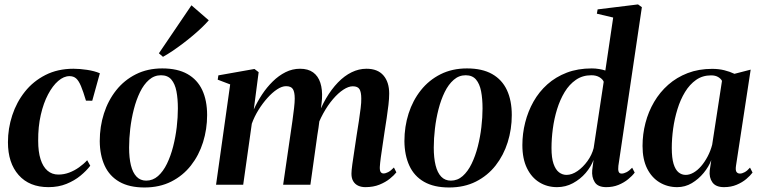

<svg xmlns="http://www.w3.org/2000/svg" viewBox="-20 -837 3446 870"><path d="M199.5 11Q113 11 64.5 -43.8Q16 -98.5 16 -192.5Q16 -255 35.5 -314.5Q55 -374 92.8 -421.5Q130.5 -469 186 -497.2Q241.5 -525.5 313 -525.5Q341 -525.5 374.5 -520.5Q408 -515.5 432.5 -505L398 -380.5L369.5 -381Q357 -423 346.8 -447.2Q336.5 -471.5 324.8 -481.8Q313 -492 295 -492Q269 -492 243.8 -470.2Q218.5 -448.5 197.8 -409.2Q177 -370 164.8 -316.5Q152.5 -263 153 -199Q153 -149.5 163.8 -115.5Q174.5 -81.5 195 -63.8Q215.5 -46 244.5 -46Q270 -46 293.8 -55Q317.5 -64 338.2 -78.8Q359 -93.5 375 -111L389 -86Q371.5 -63 344.5 -40.8Q317.5 -18.5 281.2 -3.8Q245 11 199.5 11Z M715.5 -527Q784.5 -527 829.5 -501.5Q874.5 -476 896.5 -428.8Q918.5 -381.5 918.5 -315.5Q918.5 -251.5 900 -192.5Q881.5 -133.5 845.2 -87.2Q809 -41 756 -14.2Q703 12.5 634.5 12.5Q566 12.5 521 -13.2Q476 -39 454.2 -86.5Q432.5 -134 432 -197.5Q432 -263.5 451 -322.8Q470 -382 506.5 -428Q543 -474 595.8 -500.5Q648.5 -527 715.5 -527ZM709.5 -496Q679 -496 655.2 -475.2Q631.5 -454.5 614.5 -419.8Q597.5 -385 586.5 -342Q575.5 -299 570.2 -254Q565 -209 565 -168.5Q565 -121.5 573.2 -88Q581.5 -54.5 598.8 -36.5Q616 -18.5 642.5 -18.5Q672.5 -18.5 696 -39.2Q719.5 -60 736.5 -95Q753.5 -130 764.5 -173Q775.5 -216 780.8 -260.8Q786 -305.5 786 -345.5Q786 -389.5 779.5 -423.2Q773 -457 756.5 -476.5Q740 -496 709.5 -496ZM700 -595.5 847.5 -813 926 -745Q913 -730 894.5 -712.2Q876 -694.5 853.8 -675.8Q831.5 -657 808 -639.2Q784.5 -621.5 761.5 -606Q738.5 -590.5 718.5 -579.5Z M1152 -510 1130 -341Q1145.5 -375.5 1167.2 -408.5Q1189 -441.5 1216 -468Q1243 -494.5 1274 -510Q1305 -525.5 1339.5 -525.5Q1376 -525.5 1398.8 -509Q1421.5 -492.5 1431.5 -462Q1441.5 -431.5 1439 -389Q1438.5 -381 1437 -368Q1435.5 -355 1433.2 -339.2Q1431 -323.5 1428.5 -308L1414.5 -296Q1432.5 -348.5 1457.2 -390.8Q1482 -433 1511.2 -463.2Q1540.5 -493.5 1573.2 -509.5Q1606 -525.5 1640.5 -525.5Q1691.5 -525.5 1717.5 -495.2Q1743.5 -465 1743.5 -413Q1743.5 -390.5 1740.2 -362Q1737 -333.5 1732.2 -302.2Q1727.5 -271 1722.5 -239.5Q1718.5 -211 1713.8 -180.5Q1709 -150 1705.5 -123.5Q1702 -97 1701 -80Q1700.5 -63.5 1705.2 -57.2Q1710 -51 1718 -51Q1727 -51 1738.8 -57Q1750.5 -63 1765 -78L1776 -56Q1765.5 -42.5 1746.2 -27Q1727 -11.5 1699.2 -0.2Q1671.5 11 1635.5 11Q1617.5 11 1603.2 4.5Q1589 -2 1580.8 -15.5Q1572.5 -29 1572.5 -50Q1572.5 -63.5 1576.5 -92.8Q1580.5 -122 1586 -157Q1591.5 -192 1596 -224Q1601.5 -257 1606.2 -288.8Q1611 -320.5 1614.2 -347Q1617.5 -373.5 1617 -390.5Q1617 -419.5 1609 -432.8Q1601 -446 1578.5 -446Q1559.5 -446 1536 -430.8Q1512.5 -415.5 1488.8 -387.8Q1465 -360 1444.5 -322.8Q1424 -285.5 1410 -242L1431 -321.5Q1429 -304 1427.2 -288.8Q1425.5 -273.5 1423.2 -258Q1421 -242.5 1418 -225L1386.5 0H1263L1295.5 -223.5Q1300.5 -256.5 1305 -288.8Q1309.5 -321 1312.5 -347.5Q1315.5 -374 1315.5 -390Q1315.5 -420 1307.2 -433.2Q1299 -446.5 1276 -446.5Q1257.5 -446.5 1235.5 -432Q1213.5 -417.5 1191.8 -393.2Q1170 -369 1151.2 -338.8Q1132.5 -308.5 1121 -276.5L1082 0H959L1023 -454.5L966.5 -476L969.5 -495.5L1133 -524.5Z M2096 -527Q2165 -527 2210 -501.5Q2255 -476 2277 -428.8Q2299 -381.5 2299 -315.5Q2299 -251.5 2280.5 -192.5Q2262 -133.5 2225.8 -87.2Q2189.5 -41 2136.5 -14.2Q2083.5 12.5 2015 12.5Q1946.5 12.5 1901.5 -13.2Q1856.5 -39 1834.8 -86.5Q1813 -134 1812.5 -197.5Q1812.5 -263.5 1831.5 -322.8Q1850.5 -382 1887 -428Q1923.5 -474 1976.2 -500.5Q2029 -527 2096 -527ZM2090 -496Q2059.5 -496 2035.8 -475.2Q2012 -454.5 1995 -419.8Q1978 -385 1967 -342Q1956 -299 1950.8 -254Q1945.5 -209 1945.5 -168.5Q1945.5 -121.5 1953.8 -88Q1962 -54.5 1979.2 -36.5Q1996.5 -18.5 2023 -18.5Q2053 -18.5 2076.5 -39.2Q2100 -60 2117 -95Q2134 -130 2145 -173Q2156 -216 2161.2 -260.8Q2166.5 -305.5 2166.5 -345.5Q2166.5 -389.5 2160 -423.2Q2153.5 -457 2137 -476.5Q2120.5 -496 2090 -496Z M2782 -85.5Q2780 -68 2783.2 -59.2Q2786.5 -50.5 2796.5 -50.5Q2807 -50.5 2819 -56.8Q2831 -63 2844.5 -77L2856 -55Q2845 -40 2826.2 -24.8Q2807.5 -9.5 2782.5 0.8Q2757.5 11 2727 11Q2689 11 2674.8 -11.8Q2660.5 -34.5 2663.5 -66L2669.5 -112.5Q2658 -81.5 2633.8 -53.2Q2609.5 -25 2576.2 -7Q2543 11 2504 11Q2459.5 11 2424 -10.8Q2388.5 -32.5 2367.8 -75Q2347 -117.5 2347 -179.5Q2347 -231.5 2359.8 -282Q2372.5 -332.5 2397.5 -376.8Q2422.5 -421 2460.2 -454.8Q2498 -488.5 2548.2 -507.8Q2598.5 -527 2661.5 -527Q2678.5 -527 2694.8 -524.2Q2711 -521.5 2723 -517.5L2758.5 -757.5L2684.5 -775L2688 -794.5L2871 -817L2888.5 -804.5ZM2715.5 -466.5Q2711.5 -477.5 2696.8 -486.8Q2682 -496 2659.5 -496Q2619.5 -496 2589.5 -475.2Q2559.5 -454.5 2538.5 -419.8Q2517.5 -385 2504.2 -342Q2491 -299 2485 -253.5Q2479 -208 2479 -166.5Q2479 -121.5 2488.2 -94.8Q2497.5 -68 2513 -56.2Q2528.5 -44.5 2547 -44.5Q2571.5 -44.5 2596.8 -62Q2622 -79.5 2642 -107.2Q2662 -135 2670 -166Z M3315 -86Q3312 -65.5 3317.2 -58Q3322.5 -50.5 3333 -50.5Q3342.5 -50.5 3354.2 -56.8Q3366 -63 3378.5 -77.5L3390 -55Q3380 -41.5 3361.8 -26Q3343.5 -10.5 3318 0.2Q3292.5 11 3260.5 11Q3223.5 11 3208 -10.8Q3192.5 -32.5 3196 -65L3203 -111.5Q3191.5 -81.5 3168.5 -53.5Q3145.5 -25.5 3115 -7.2Q3084.5 11 3048.5 11Q3004.5 11 2968.8 -10.5Q2933 -32 2912.2 -73.5Q2891.5 -115 2891.5 -175.5Q2891.5 -229 2904.8 -280Q2918 -331 2944 -375.2Q2970 -419.5 3008 -453Q3046 -486.5 3096 -505.8Q3146 -525 3207 -525Q3236.5 -525 3261.8 -518.8Q3287 -512.5 3308 -502.5L3381.5 -521.5ZM3251.5 -470.5Q3246.5 -480.5 3234 -488Q3221.5 -495.5 3202 -495.5Q3163.5 -495.5 3134.2 -475Q3105 -454.5 3084 -420Q3063 -385.5 3049.8 -342.5Q3036.5 -299.5 3030.2 -254Q3024 -208.5 3024 -166.5Q3024 -121 3032.2 -94.2Q3040.5 -67.5 3054.8 -56Q3069 -44.5 3087 -44.5Q3104.5 -44.5 3122.5 -54.8Q3140.5 -65 3156.8 -83.8Q3173 -102.5 3186.2 -127.5Q3199.5 -152.5 3207 -181Z"/></svg>

Font: Merriweather 120pt SemiBold
Style: Italic
Weight: 600
Italic angle: -7.8°
Version: Version 2.101